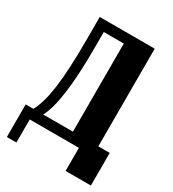

<svg xmlns="http://www.w3.org/2000/svg" viewBox="-157 -582 718 799"><g transform="rotate(30 202.5 -182.0)"><path d="M46.9 130.9H1V-25.9H38.1Q63 -71.3 74.5 -156.2Q85.9 -241.2 85.9 -383.8V-495.1H350.1V-25.9H404.8V130.9H283.2V20H46.9ZM85 -25.9H228V-449.2H131.8V-373Q131.8 -111.3 85 -25.9Z"/></g></svg>

Font: Moniqa Black Paragraph
Style: Regular
Weight: 900
Designer: Rajesh Rajput
Foundry: Rajesh Rajput
Version: Version 1.000